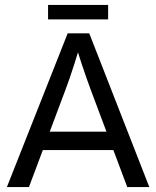

<svg xmlns="http://www.w3.org/2000/svg" viewBox="-20 -763 638 783"><path d="M8 0 256 -627H320Q313 -599 303.5 -567.5Q294 -536 284 -504.5Q274 -473 264.5 -445.5Q255 -418 247 -397L98 0ZM589 0H499L350 -397Q342 -418 332.5 -445.5Q323 -473 312.5 -504Q302 -535 292.5 -566.5Q283 -598 276 -627H344ZM123 -151V-226H468V-151ZM421 -684H176V-743H421Z"/></svg>

Font: Blinker
Style: Regular
Weight: 400
Designer: Juergen Huber
Foundry: supertype
Version: 1.017